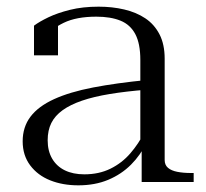

<svg xmlns="http://www.w3.org/2000/svg" viewBox="-20 -546 619 576"><path d="M421 -306V-277Q358 -272 309.5 -264Q261 -256 226 -244Q191 -232 168 -215.5Q145 -199 134 -177Q123 -155 123 -125Q123 -93 136.5 -70Q150 -47 174.5 -35Q199 -23 233 -23Q277 -23 311.5 -40Q346 -57 371 -86Q396 -115 413 -149L420 -119Q402 -81 373 -52Q344 -23 304.5 -6.5Q265 10 215 10Q168 10 130.5 -5Q93 -20 70.5 -50Q48 -80 48 -122Q48 -165 71.5 -196Q95 -227 142 -248.5Q189 -270 259 -283.5Q329 -297 421 -306ZM405 0V-105H401V-366Q401 -415 386 -443.5Q371 -472 341.5 -484Q312 -496 269 -496Q209 -496 171 -477.5Q133 -459 110 -430Q111 -442 114.5 -451.5Q118 -461 124 -468Q130 -475 138 -478.5Q146 -482 154 -482V-380H82V-469Q98 -481 125 -494Q152 -507 190 -516.5Q228 -526 276 -526Q317 -526 353 -517.5Q389 -509 416 -491Q443 -473 458.5 -443Q474 -413 474 -370V-66Q474 -51 484 -42.5Q494 -34 512 -30.5Q530 -27 553 -27H561V0Z"/></svg>

Font: Roboto Serif 120pt Expanded Light
Style: Regular
Weight: 300
Width: 7
Designer: Greg Gazdowicz
Foundry: Commercial Type
Version: Version 1.008